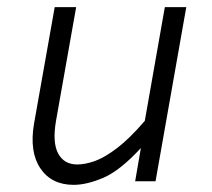

<svg xmlns="http://www.w3.org/2000/svg" viewBox="-20 -507 593 537"><path d="M358 0 374 -93Q316 -30 269.5 -10Q223 10 186 10Q124 10 93 -36Q62 -82 75 -160L133 -487H193L137 -171Q126 -109 142.5 -78Q159 -47 196 -47Q218 -47 245 -56.5Q272 -66 307 -92.5Q342 -119 385 -169L441 -487H501L415 0Z"/></svg>

Font: Inria Sans Light
Style: Italic
Weight: 300
Italic angle: -10°
Designer: Black Foundry Team
Foundry: Black Foundry
Version: Version 1.2; ttfautohint (v1.8.3)